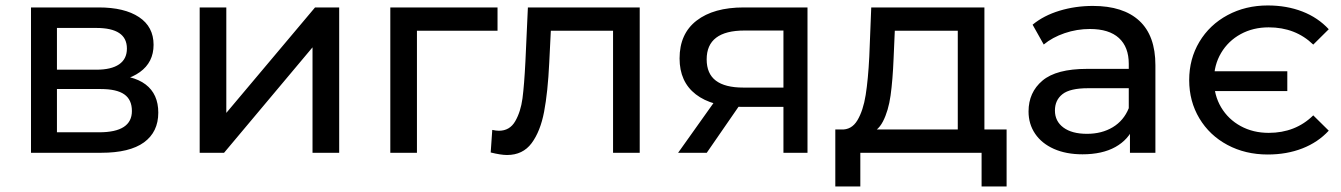

<svg xmlns="http://www.w3.org/2000/svg" viewBox="-20 -557 4889 700"><path d="M93 -529.9H339.7Q433.9 -529.9 486.9 -494.6Q539.9 -459.4 539.9 -393.7Q539.9 -329.9 489.7 -294Q439.6 -258.1 355.7 -258.1L370.4 -284.3Q464.6 -284.3 510.9 -249.1Q557.1 -214 557.1 -146.3Q557.1 -75.9 504.9 -37.9Q452.6 0 348.9 0H93ZM460.9 -152.3Q460.9 -193.6 433.1 -213Q405.4 -232.4 347.3 -232.4H187.6V-74.7H341.6Q460.9 -74.7 460.9 -152.3ZM442.7 -379.9Q442.7 -417.9 414.6 -436.5Q386.6 -455.1 331.3 -455.1H187.6V-302.9H331.3Q385.7 -302.9 414.2 -322.4Q442.7 -341.9 442.7 -379.9Z M708 -529.9H805.1V-145.4L1128.6 -529.9H1216.6V0H1119.4V-384.4L796.9 0H708Z M1403 -529.9H1793.9V-444.9H1476.7L1500.1 -467.4V0H1403Z M1769 -1.1 1774.7 -83.4Q1789 -80.3 1798.9 -80.3Q1838.4 -80.3 1858.4 -115Q1878.4 -149.7 1884.9 -198.4Q1891.3 -247.1 1895.6 -333.4L1904.6 -529.9H2312.3V0H2215.1V-473.4L2238.6 -444.9H1968L1989.7 -474.3L1982.4 -327.7Q1977.3 -221.1 1963.7 -149.6Q1950.1 -78 1918.1 -34.9Q1886 8.1 1828.6 8.1Q1806.1 8.1 1769 -1.1Z M2836.3 -185.7 2852 -167.4H2682.7Q2575.9 -167.4 2516.7 -213.1Q2457.6 -258.9 2457.6 -344Q2457.6 -434 2519.7 -481.9Q2581.9 -529.9 2691.6 -529.9H2924V0H2836.3ZM2596.4 -202.6H2696.6L2556.7 0H2452.3ZM2836.3 -472.6 2852 -445.7H2694.4Q2556.4 -445.7 2556.4 -340.6Q2556.4 -288.3 2589.9 -263Q2623.3 -237.7 2690 -237.7H2852L2836.3 -216.1Z M3149.3 -350.7 3156.4 -529.9H3569V-46H3471.9V-444.9H3242.3L3237.9 -343.9Q3234.7 -265 3226.9 -208.9Q3219 -152.7 3199 -114.1Q3179 -75.4 3142.4 -68.3L3046 -84.9Q3084.6 -82.7 3105.9 -118.4Q3127.1 -154 3136.1 -210.6Q3145.1 -267.3 3149.3 -350.7ZM3025.4 -84.9H3649.9V122.9H3558.7V0H3116.6V122.9H3025.4Z M4099.6 -111.9 4095.3 -133.1V-324.3Q4095.3 -385.6 4059.4 -418.4Q4023.4 -451.3 3953.6 -451.3Q3906.1 -451.3 3861.5 -436.1Q3816.9 -420.9 3785.3 -394.7L3744.7 -467Q3785.1 -500.4 3842.9 -517.9Q3900.6 -535.4 3964.6 -535.4Q4075.1 -535.4 4133.8 -481.2Q4192.4 -427 4192.4 -319.3V0H4099.6ZM3729.9 -150.6Q3729.9 -220.3 3780.6 -263.1Q3831.4 -305.9 3943 -305.9H4110.6V-235.4H3947.1Q3881.1 -235.4 3853.6 -213.7Q3826.1 -192 3826.1 -154.1Q3826.1 -114.9 3857.1 -92Q3888.1 -69.1 3942.9 -69.1Q3997 -69.1 4037 -93.2Q4077 -117.3 4095.3 -162.6L4113.9 -95.6Q4094.4 -47.9 4046.6 -21.1Q3998.7 5.6 3926.6 5.6Q3867 5.6 3822.5 -14.1Q3778 -33.9 3753.9 -69.4Q3729.9 -104.9 3729.9 -150.6Z M4315.6 -265Q4315.6 -342.3 4352.7 -404.4Q4389.9 -466.6 4455.5 -501.9Q4521.1 -537.1 4602 -537.1Q4671.3 -537.1 4728.2 -515Q4785.1 -492.9 4824.4 -450.4L4767.9 -394.4Q4703.1 -457.3 4605.4 -457.3Q4548.6 -457.3 4503.3 -432.6Q4458 -407.9 4431.9 -363.9Q4405.9 -320 4405.9 -265Q4405.9 -209.9 4431.9 -165.9Q4458 -122 4503.3 -97.3Q4548.6 -72.6 4605.4 -72.6Q4703 -72.6 4767.9 -136.4L4824.4 -80.6Q4785.1 -38.1 4728.2 -15.9Q4671.3 6.3 4602 6.3Q4520.3 6.3 4455.1 -28.6Q4389.9 -63.4 4352.7 -125.5Q4315.6 -187.6 4315.6 -265ZM4375.7 -297.1H4673.3V-225.1H4375.7Z"/></svg>

Font: iiserrat Thin
Style: Regular
Weight: 100
Designer: Akira Ohta
Foundry: Akira Ohta
Version: Version 1.200;Glyphs 3.3.1 (3343)